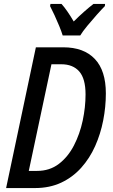

<svg xmlns="http://www.w3.org/2000/svg" viewBox="-20 -954 575 974"><path d="M11 0 162 -714H301Q405 -714 461 -655Q517 -596 517 -480Q517 -412 503.5 -343Q490 -274 462.5 -212.5Q435 -151 392 -103Q349 -55 290.5 -27.5Q232 0 157 0ZM168 -87Q232 -87 278.5 -122.5Q325 -158 355 -216Q385 -274 399.5 -342Q414 -410 414 -475Q414 -555 382 -591.5Q350 -628 291 -628H241L126 -87ZM298 -774Q292 -794 280.5 -822Q269 -850 256.5 -877Q244 -904 234 -923L236 -934H292Q305 -920 321 -897Q337 -874 354 -845Q381 -872 406.5 -894.5Q432 -917 454 -934H513L512 -923Q496 -907 471 -879Q446 -851 422.5 -822.5Q399 -794 387 -774Z"/></svg>

Font: Noto Sans Condensed Medium
Style: Italic
Weight: 500
Width: 3
Italic angle: -12°
Designer: Monotype Design Team
Foundry: Monotype Imaging Inc.
Version: Version 2.013; ttfautohint (v1.8.4.7-5d5b)